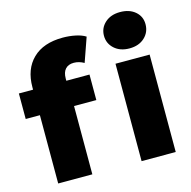

<svg xmlns="http://www.w3.org/2000/svg" viewBox="-115 -918 1029 1032"><g transform="rotate(-15 399.5 -402.0)"><path d="M268 -522H397V-380H273V0H83V-380H4V-522H83V-536Q83 -636 142 -693.5Q201 -751 309 -751Q345 -751 379 -744Q413 -737 435 -723L388 -589Q360 -605 331 -605Q301 -605 284.5 -587Q268 -569 268 -534ZM547 -542H737V0H547ZM526 -703Q526 -746 558 -775Q590 -804 642 -804Q694 -804 726 -776.5Q758 -749 758 -706Q758 -661 726 -631.5Q694 -602 642 -602Q590 -602 558 -631Q526 -660 526 -703Z"/></g></svg>

Font: CMG Sans ExtraBold
Style: Regular
Weight: 800
Designer: Julieta Ulanovsky
Foundry: Julieta Ulanovsky
Version: Version 7.200